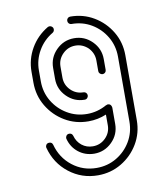

<svg xmlns="http://www.w3.org/2000/svg" viewBox="-81 -781 744 850"><g transform="rotate(-10 291.5 -356.5)"><path d="M291.5 -339.4Q244.6 -339.4 211.2 -372.8Q177.7 -406.2 177.7 -453.1V-502Q177.7 -548.8 211.2 -582.3Q244.6 -615.7 291.5 -615.7Q338.4 -615.7 371.8 -582.3Q405.3 -548.8 405.3 -502V-453.1Q405.3 -446.3 400.4 -441.7Q395.5 -437 388.7 -437Q381.8 -437.5 377 -442.1Q372.1 -446.8 372.1 -453.1V-502Q372.1 -534.2 348.6 -559.1Q323.7 -582.5 291.5 -582.5Q258.3 -582.5 234.6 -558.8Q210.9 -535.2 210.9 -502V-453.1Q210.9 -419.9 234.6 -396.2Q258.3 -372.6 291.5 -372.6Q298.3 -372.6 303 -367.7Q307.6 -362.8 307.6 -356Q307.6 -349.6 303 -344.5Q298.3 -339.4 291.5 -339.4ZM291.5 -96.7Q251.5 -97.2 221.4 -120.6Q191.4 -144 181.2 -182.6L180.7 -186.5Q180.7 -190.9 183.6 -195.8Q188 -203.1 197.3 -203.1Q209.5 -203.1 213.4 -190.9Q220.7 -163.6 241.9 -146.7Q263.2 -129.9 291.5 -129.9Q324.7 -129.9 348.4 -153.3Q372.1 -176.8 372.1 -210.4V-258.3Q333.5 -242.2 291.5 -242.2Q233.4 -242.2 185.5 -270.8Q137.7 -299.3 109.1 -347.2Q80.6 -395 80.6 -453.1V-502Q80.6 -558.1 108.6 -606.7Q136.7 -655.3 186 -684.6Q189.9 -686.5 193.8 -686.5Q202.6 -686.5 208.5 -678.2Q210.4 -674.3 210.4 -670.4Q210.4 -661.1 202.6 -655.8Q161.1 -631.3 137.5 -590.3Q113.8 -549.3 113.8 -502V-453.1Q113.8 -404.3 137.7 -364Q161.6 -323.7 202.1 -299.6Q242.7 -275.4 291.5 -275.4Q338.4 -275.4 380.4 -299.3L380.9 -298.8Q384.3 -301.3 388.7 -301.3Q395.5 -301.3 400.1 -296.4Q404.8 -291.5 404.8 -285.2H405.3V-210.4Q405.3 -163.1 371.8 -129.9Q338.4 -96.7 291.5 -96.7ZM291.5 0.5Q218.8 0.5 162.4 -43.5Q106 -87.4 86.9 -159.2L86.4 -163.1Q86.4 -167.5 89.4 -172.4Q93.3 -179.2 103.5 -179.2Q115.7 -179.2 119.1 -167Q135.3 -106.9 182.6 -69.8Q230 -32.7 291.5 -32.7Q340.8 -32.7 381.1 -56.6Q421.4 -80.6 445.3 -120.8Q469.2 -161.1 469.2 -210.4V-502Q469.2 -550.8 445.3 -591.3Q421.4 -631.8 381.1 -655.8Q340.8 -679.7 291.5 -679.7Q284.7 -679.7 280 -684.6Q275.4 -689.5 275.4 -696.3Q275.4 -703.1 280 -708Q284.7 -712.9 291.5 -712.9Q349.6 -712.9 397.5 -684.3Q445.3 -655.8 473.9 -607.9Q502.4 -560.1 502.4 -502V-210.4Q502.4 -152.3 473.9 -104.5Q445.3 -56.6 397.5 -28.1Q349.6 0.5 291.5 0.5Z"/></g></svg>

Font: Neon Sans
Style: Regular
Weight: 400
Designer: GGBot
Version: 0.80